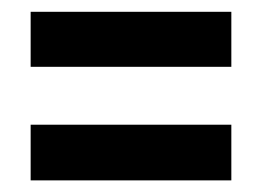

<svg xmlns="http://www.w3.org/2000/svg" viewBox="-20 -439 459 327"><path d="M32.2 -226.6H374V-131.8H32.2ZM32.2 -418.9H374V-325.2H32.2Z"/></svg>

Font: Dinish Condensed
Style: Bold
Weight: 700
Width: 3
Designer: Bert Driehuis
Foundry: Playbeing
Version: Version 3.006; git-39231f3c-release